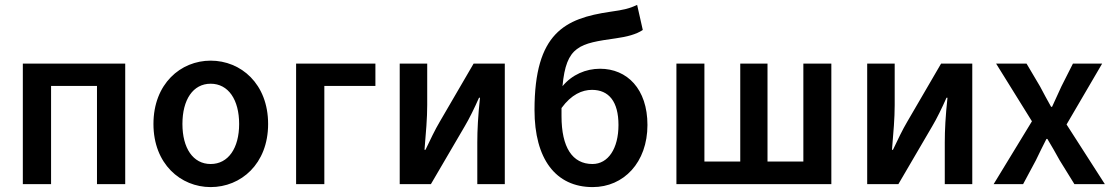

<svg xmlns="http://www.w3.org/2000/svg" viewBox="-20 -750 4534 782"><path d="M73 -491V0H188V-400H375V0H490V-491Z M605 -245C605 -82 716 12 838 12C961 12 1072 -82 1072 -245C1072 -409 961 -503 838 -503C716 -503 605 -409 605 -245ZM723 -245C723 -344 766 -409 838 -409C910 -409 954 -344 954 -245C954 -147 910 -82 838 -82C766 -82 723 -147 723 -245Z M1186 0H1301V-400H1509V-491H1186Z M1608 -491V0H1735L1873 -236C1891 -266 1913 -311 1931 -352H1935C1927 -278 1924 -220 1924 -170V0H2036V-491H1909L1771 -254C1753 -224 1731 -178 1713 -140H1709C1715 -212 1720 -268 1720 -322V-491Z M2157 -302C2157 -103 2243 12 2394 12C2520 12 2617 -88 2617 -241C2617 -388 2534 -470 2424 -470C2366 -470 2310 -446 2271 -399C2286 -564 2341 -573 2489 -594C2532 -600 2572 -610 2598 -628L2575 -730C2545 -716 2523 -710 2465 -702C2281 -675 2157 -616 2157 -302ZM2267 -277V-310C2307 -365 2351 -384 2391 -384C2460 -384 2499 -336 2499 -241C2499 -145 2457 -82 2393 -82C2311 -82 2267 -150 2267 -277Z M2735 -491V0H3366V-491H3252V-92H3106V-491H2995V-92H2849V-491Z M3512 -491V0H3639L3777 -236C3795 -266 3817 -311 3835 -352H3839C3831 -278 3828 -220 3828 -170V0H3940V-491H3813L3675 -254C3657 -224 3635 -178 3617 -140H3613C3619 -212 3624 -268 3624 -322V-491Z M4027 0H4147L4199 -97C4213 -127 4228 -156 4242 -184H4246C4263 -156 4280 -126 4296 -97L4356 0H4480L4324 -243L4469 -491H4350L4303 -398C4291 -371 4277 -342 4265 -315H4261C4246 -342 4230 -371 4216 -398L4161 -491H4037L4183 -256Z"/></svg>

Font: DAIFUKU Sans Semibold
Style: Regular
Weight: 600
Designer: Original font ‘Source Sans 3’ : Paul D. Hunt
Foundry: Daifuku
Version: Version 1.000